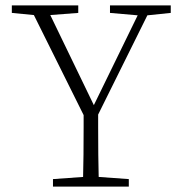

<svg xmlns="http://www.w3.org/2000/svg" viewBox="-20 -694 674 714"><path d="M528 -637 345 -268V-223Q345 -108 347 -36L459 -28V0H177V-28L289 -36Q291 -108 291 -223V-266L106 -638L24 -646V-674H271V-646L167 -638L329 -303L492 -637L389 -646V-674H615V-646Z"/></svg>

Font: TypoPRO Source Serif Pro
Style: Regular
Weight: 300
Designer: Frank Grießhammer
Foundry: Adobe Systems Incorporated
Version: Version 1.017;PS (version unavailable);hotconv 1.0.79;makeot